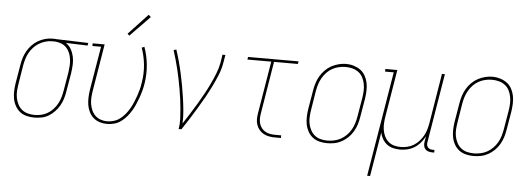

<svg xmlns="http://www.w3.org/2000/svg" viewBox="-57 -929 3614 1307"><g transform="rotate(5 1750.0 -276.0)"><path d="M195 8Q168 8 142 1.5Q116 -5 96.5 -20.5Q77 -36 64.5 -58.5Q52 -81 47 -106.5Q42 -132 43 -159Q44 -186 48 -213L70 -343Q74 -368 81.5 -391.5Q89 -415 102 -437.5Q115 -460 133 -479Q151 -498 173.5 -511Q196 -524 220.5 -531Q245 -538 269 -538Q273 -538 276 -538Q279 -538 283 -538Q287 -538 290.5 -538Q294 -538 298 -537L517 -530L514 -512L365 -517Q387 -503 400.5 -479.5Q414 -456 420 -429Q426 -402 424.5 -373.5Q423 -345 419 -317L397 -187Q393 -162 385.5 -137.5Q378 -113 365 -90.5Q352 -68 333.5 -48.5Q315 -29 292.5 -15.5Q270 -2 244.5 3Q219 8 195 8ZM195 -10Q217 -10 240 -15Q263 -20 284 -32.5Q305 -45 321.5 -63Q338 -81 349.5 -102Q361 -123 367.5 -145Q374 -167 378 -190L400 -320Q403 -342 404.5 -365Q406 -388 403 -409.5Q400 -431 392 -451Q384 -471 369.5 -486.5Q355 -502 335 -510Q315 -518 293 -520H280Q277 -520 274 -520Q271 -520 268 -520Q246 -520 223.5 -513Q201 -506 181 -494Q161 -482 145 -464.5Q129 -447 117.5 -426.5Q106 -406 99.5 -384Q93 -362 89 -340L68 -210Q64 -186 62.5 -162Q61 -138 65.5 -115Q70 -92 80.5 -71.5Q91 -51 108 -37Q125 -23 148 -16.5Q171 -10 195 -10Z M691 8Q665 8 640.5 0Q616 -8 598 -24Q580 -40 569 -62.5Q558 -85 554 -109.5Q550 -134 551 -160.5Q552 -187 556 -213L606 -512H547V-530H629L576 -210Q572 -187 570.5 -163.5Q569 -140 572.5 -118Q576 -96 585 -75.5Q594 -55 609.5 -40Q625 -25 646.5 -17.5Q668 -10 691 -10Q714 -10 737 -17Q760 -24 779.5 -39Q799 -54 814.5 -73Q830 -92 842 -113Q854 -134 863.5 -156.5Q873 -179 880.5 -201Q888 -223 894 -245.5Q900 -268 903 -291Q914 -353 908 -414Q902 -475 882 -530L900 -537Q921 -479 927 -416Q933 -353 923 -289Q919 -264 912.5 -239.5Q906 -215 897.5 -191.5Q889 -168 879 -144.5Q869 -121 855.5 -98.5Q842 -76 825 -56Q808 -36 786.5 -20.5Q765 -5 740 1.5Q715 8 691 8ZM791 -604 778 -616 910 -757 926 -743Z M1181 0Q1187 -34 1185.5 -69Q1184 -104 1181 -138Q1178 -172 1173.5 -205.5Q1169 -239 1163 -272.5Q1157 -306 1150.5 -339Q1144 -372 1136 -404.5Q1128 -437 1119 -469Q1110 -501 1100 -532L1118 -538Q1131 -499 1142 -458.5Q1153 -418 1162 -377Q1171 -336 1178.5 -294.5Q1186 -253 1192 -211Q1198 -169 1202 -126.5Q1206 -84 1204 -40Q1227 -75 1249 -110Q1271 -145 1292.5 -180.5Q1314 -216 1334 -252.5Q1354 -289 1371.5 -325.5Q1389 -362 1404 -400Q1419 -438 1426 -477L1434 -530H1454L1445 -477Q1438 -434 1421.5 -393Q1405 -352 1385 -311.5Q1365 -271 1343 -231.5Q1321 -192 1297.5 -153.5Q1274 -115 1250 -76.5Q1226 -38 1200 0Z M1840 0Q1819 0 1799 -3.5Q1779 -7 1761.5 -16.5Q1744 -26 1731.5 -41Q1719 -56 1712.5 -75Q1706 -94 1706 -114.5Q1706 -135 1710 -156L1769 -512H1606L1609 -530H1954L1951 -512H1788L1729 -153Q1726 -135 1726 -117Q1726 -99 1731 -83Q1736 -67 1747 -53.5Q1758 -40 1772.5 -32Q1787 -24 1804.5 -21Q1822 -18 1840 -18H1880V0Z M2195 8Q2169 8 2143 1.5Q2117 -5 2097 -20.5Q2077 -36 2064.5 -58.5Q2052 -81 2047 -106.5Q2042 -132 2043 -159Q2044 -186 2048 -213L2070 -343Q2074 -368 2082 -393Q2090 -418 2103.5 -441Q2117 -464 2136.5 -483.5Q2156 -503 2179.5 -515.5Q2203 -528 2228.5 -534.5Q2254 -541 2279 -541Q2306 -541 2331.5 -533Q2357 -525 2377.5 -510Q2398 -495 2410.5 -472Q2423 -449 2428 -423.5Q2433 -398 2432 -371Q2431 -344 2427 -317L2405 -187Q2401 -162 2393 -137Q2385 -112 2371.5 -89Q2358 -66 2338.5 -47Q2319 -28 2295.5 -15Q2272 -2 2246.5 3Q2221 8 2195 8ZM2196 -10Q2219 -10 2242.5 -15Q2266 -20 2287 -31.5Q2308 -43 2326 -61Q2344 -79 2356 -100Q2368 -121 2375 -144Q2382 -167 2386 -190L2408 -320Q2412 -344 2413 -368.5Q2414 -393 2409.5 -416Q2405 -439 2394.5 -459.5Q2384 -480 2365.5 -494Q2347 -508 2324 -514Q2301 -520 2277 -520Q2253 -520 2230 -514.5Q2207 -509 2186 -497.5Q2165 -486 2148 -468Q2131 -450 2119 -429Q2107 -408 2100 -385.5Q2093 -363 2089 -340L2068 -210Q2064 -186 2062.5 -161.5Q2061 -137 2065.5 -114.5Q2070 -92 2080.5 -71.5Q2091 -51 2108.5 -36.5Q2126 -22 2149 -16Q2172 -10 2196 -10Z M2487 205 2606 -512H2547V-530H2629L2576 -210Q2572 -187 2570.5 -163Q2569 -139 2572.5 -116.5Q2576 -94 2585.5 -73.5Q2595 -53 2611.5 -38Q2628 -23 2650 -16.5Q2672 -10 2696 -10Q2718 -10 2741 -15Q2764 -20 2784.5 -32.5Q2805 -45 2821.5 -63Q2838 -81 2849.5 -101.5Q2861 -122 2867.5 -144Q2874 -166 2878 -189L2934 -530H2954L2876 -59Q2874 -49 2875.5 -39.5Q2877 -30 2883 -23Q2889 -16 2898 -13Q2907 -10 2917 -10H2928V8H2914Q2900 8 2887.5 4Q2875 0 2866.5 -9.5Q2858 -19 2856 -32Q2854 -45 2856 -59L2863 -98Q2851 -75 2833.5 -54Q2816 -33 2793 -18.5Q2770 -4 2744.5 2Q2719 8 2694 8Q2670 8 2646 2Q2622 -4 2604 -18Q2586 -32 2574 -52.5Q2562 -73 2557 -96L2507 205Z M3195 8Q3169 8 3143 1.5Q3117 -5 3097 -20.5Q3077 -36 3064.5 -58.5Q3052 -81 3047 -106.5Q3042 -132 3043 -159Q3044 -186 3048 -213L3070 -343Q3074 -368 3082 -393Q3090 -418 3103.5 -441Q3117 -464 3136.5 -483.5Q3156 -503 3179.5 -515.5Q3203 -528 3228.5 -534.5Q3254 -541 3279 -541Q3306 -541 3331.5 -533Q3357 -525 3377.5 -510Q3398 -495 3410.5 -472Q3423 -449 3428 -423.5Q3433 -398 3432 -371Q3431 -344 3427 -317L3405 -187Q3401 -162 3393 -137Q3385 -112 3371.5 -89Q3358 -66 3338.5 -47Q3319 -28 3295.5 -15Q3272 -2 3246.5 3Q3221 8 3195 8ZM3196 -10Q3219 -10 3242.5 -15Q3266 -20 3287 -31.5Q3308 -43 3326 -61Q3344 -79 3356 -100Q3368 -121 3375 -144Q3382 -167 3386 -190L3408 -320Q3412 -344 3413 -368.5Q3414 -393 3409.5 -416Q3405 -439 3394.5 -459.5Q3384 -480 3365.5 -494Q3347 -508 3324 -514Q3301 -520 3277 -520Q3253 -520 3230 -514.5Q3207 -509 3186 -497.5Q3165 -486 3148 -468Q3131 -450 3119 -429Q3107 -408 3100 -385.5Q3093 -363 3089 -340L3068 -210Q3064 -186 3062.5 -161.5Q3061 -137 3065.5 -114.5Q3070 -92 3080.5 -71.5Q3091 -51 3108.5 -36.5Q3126 -22 3149 -16Q3172 -10 3196 -10Z"/></g></svg>

Font: Iosevka Slab Thin
Style: Italic
Weight: 100
Italic angle: -9°
Monospace: yes
Designer: Belleve Invis
Foundry: Belleve Invis
Version: Version 11.1.1; ttfautohint (v1.8.3)